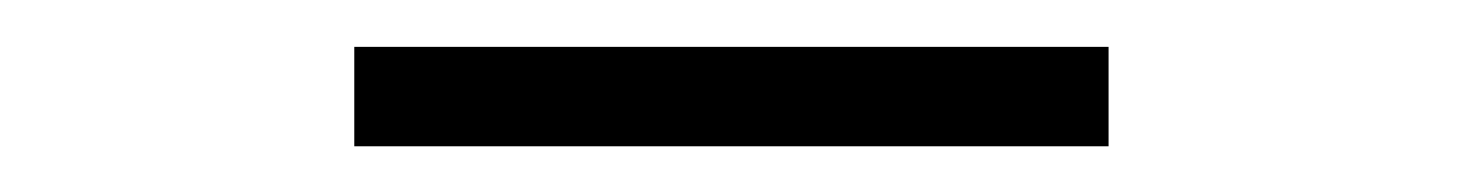

<svg xmlns="http://www.w3.org/2000/svg" viewBox="-20 -754 640 84"><path d="M135 -690V-733.5H465V-690Z"/></svg>

Font: Encode Sans Expanded Light
Style: Regular
Weight: 300
Width: 7
Designer: Multiple Designers
Foundry: Impallari Type
Version: Version 2.000